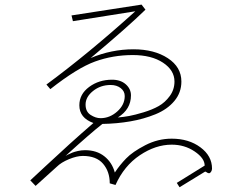

<svg xmlns="http://www.w3.org/2000/svg" viewBox="-20 -749 1040 814"><path d="M108.4 15.6Q121.1 3.9 172.4 -43.9Q223.6 -91.8 274.4 -137.7Q325.2 -183.6 376 -227.5Q316.4 -249 316.4 -302.7Q316.4 -349.6 357.9 -380.4Q399.4 -411.1 455.1 -411.1Q491.2 -411.1 513.2 -391.6Q535.2 -372.1 535.2 -344.7Q535.2 -285.2 479.5 -251Q503.9 -252.9 527.8 -257.3Q551.8 -261.7 588.9 -272.9Q626 -284.2 652.8 -299.3Q679.7 -314.5 699.7 -341.8Q719.7 -369.1 719.7 -403.3Q719.7 -451.2 670.9 -483.4Q622.1 -515.6 543 -515.6Q459 -515.6 383.3 -488.3Q307.6 -460.9 193.4 -371.1L176.8 -390.6Q354.5 -521.5 553.7 -701.2L289.1 -659.2L283.2 -683.6L580.1 -729.5L596.7 -708Q518.6 -631.8 364.3 -502.9Q452.1 -540 545.9 -540Q633.8 -540 691.4 -502.4Q749 -464.8 749 -403.3Q749 -356.4 719.2 -320.8Q689.5 -285.2 639.2 -264.6Q588.9 -244.1 532.2 -234.4Q475.6 -224.6 414.1 -223.6Q365.2 -185.5 257.8 -87.9Q258.8 -88.9 268.6 -93.8Q278.3 -98.6 287.1 -102.1Q295.9 -105.5 310.5 -108.9Q325.2 -112.3 340.8 -112.3Q389.6 -112.3 422.4 -86.4Q455.1 -60.5 466.8 -17.6Q487.3 -48.8 514.6 -77.1Q542 -105.5 595.7 -133.3Q649.4 -161.1 708 -161.1Q780.3 -161.1 829.6 -124.5Q878.9 -87.9 878.9 -34.2Q878.9 -27.3 875 -21Q871.1 -14.6 866.2 -14.6Q861.3 -14.6 856.9 -18.1Q852.5 -21.5 849.6 -21.5L741.2 44.9L729.5 26.4L847.7 -46.9Q847.7 -78.1 805.2 -106.9Q762.7 -135.7 708 -135.7Q639.6 -135.7 572.8 -90.8Q505.9 -45.9 469.7 35.2L445.3 28.3Q445.3 -21.5 417 -54.7Q388.7 -87.9 331.1 -87.9Q305.7 -87.9 272.5 -74.2Q239.3 -60.5 220.7 -42L130.9 39.1ZM342.8 -305.7Q342.8 -275.4 364.3 -261.7Q385.7 -248 406.2 -248Q445.3 -248 477.1 -276.4Q508.8 -304.7 508.8 -341.8Q508.8 -362.3 491.7 -375.5Q474.6 -388.7 449.2 -388.7Q406.2 -388.7 374.5 -363.3Q342.8 -337.9 342.8 -305.7Z"/></svg>

Font: Gothic A1 Thin
Style: Regular
Weight: 250
Designer: HanYang I&C Co.,Ltd.
Foundry: HanYang I&C Co.,Ltd.
Version: Version 2.50